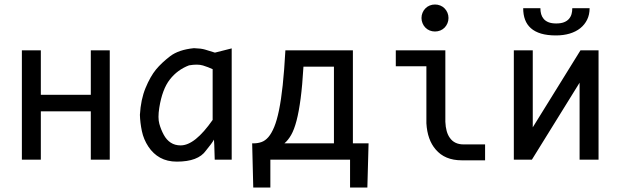

<svg xmlns="http://www.w3.org/2000/svg" viewBox="-20 -716 2789 861"><path d="M472.2 0V-490.2H387.2V-291H163.1V-490.2H78.1V0H163.1V-216.8H387.2V0Z M694.3 -232.9C703.1 -288.2 718.9 -330.5 741.7 -359.6C764.5 -388.8 793.1 -409.8 827.6 -422.9C853.4 -427.4 874.2 -427.2 890.1 -422.4C906.1 -417.5 920.6 -411.9 933.6 -405.8V-178.2C907.2 -140.5 882.1 -112 858.2 -92.8C834.2 -73.6 811.5 -64 790 -64C773.1 -64 758.4 -68 745.8 -76.2C733.3 -84.3 722.9 -95.9 714.6 -111.1C706.3 -126.2 699.6 -142.7 694.6 -160.6C689.5 -178.5 689.5 -202.6 694.3 -232.9ZM939.5 -89.8 940.9 -65.9 942.9 0H1019V-499L943.8 -480C925.6 -485.5 910.8 -490.1 899.4 -493.7C888 -497.2 871.4 -499.3 849.6 -500C804 -495.4 768.5 -483.4 742.9 -463.9C717.4 -444.3 696.2 -424.4 679.4 -404.1C662.7 -383.7 647.1 -356.3 632.8 -321.8C618.5 -287.3 610 -247.1 607.4 -201.2C608.1 -177.4 611 -153.1 616.2 -128.2C621.4 -103.3 631.1 -80.1 645.3 -58.6C659.4 -37.1 677.1 -20.5 698.2 -8.8C719.4 2.9 744.3 8.8 772.9 8.8C836.8 8.8 880.2 -7.6 903.3 -40.5C920.9 -61.7 932.9 -78.1 939.5 -89.8Z M1477.5 -417V-73.2H1255.4C1266.4 -82.4 1276.5 -94.9 1285.6 -110.8C1294.8 -126.8 1302.8 -148.1 1309.8 -174.8C1316.8 -201.5 1322.9 -234.5 1328.1 -273.9C1333.3 -313.3 1337.6 -361 1340.8 -417ZM1632.8 -73.2H1562.5V-490.2H1259.8C1256.5 -430 1252.5 -377.9 1247.8 -334C1243.1 -290 1237.5 -252.7 1231.2 -221.9C1224.9 -191.2 1217.7 -166.1 1209.7 -146.7C1201.7 -127.4 1193 -112.2 1183.6 -101.3C1174.2 -90.4 1163.9 -83 1152.8 -79.1C1141.8 -75.2 1130 -73.2 1117.7 -73.2H1110.8L1115.7 125H1192.4V0H1549.8V125H1627.4Z M1930.7 -695.8C1922.2 -695.8 1914.2 -694.3 1906.7 -691.2C1899.3 -688.1 1892.8 -683.8 1887.5 -678.2C1882.1 -672.7 1877.8 -666.3 1874.8 -658.9C1871.7 -651.6 1870.1 -643.7 1870.1 -635.3C1870.1 -627.1 1871.7 -619.3 1874.8 -611.8C1877.8 -604.3 1882.1 -597.8 1887.5 -592.3C1892.8 -586.8 1899.3 -582.4 1906.7 -579.3C1914.2 -576.3 1922.2 -574.7 1930.7 -574.7C1939.1 -574.7 1947.1 -576.3 1954.6 -579.3C1962.1 -582.4 1968.5 -586.8 1973.9 -592.3C1979.2 -597.8 1983.5 -604.3 1986.6 -611.8C1989.7 -619.3 1991.2 -627.1 1991.2 -635.3C1991.2 -643.7 1989.7 -651.6 1986.6 -658.9C1983.5 -666.3 1979.2 -672.7 1973.9 -678.2C1968.5 -683.8 1962.1 -688.1 1954.6 -691.2C1947.1 -694.3 1939.1 -695.8 1930.7 -695.8ZM1997.1 -98.1C1985 -114.7 1978.4 -138.7 1977.1 -169.9V-490.2H1754.9V-418.9H1892.1V-163.1C1895 -113.6 1908.9 -74.5 1933.6 -45.9C1960.9 -13.3 2000 2.9 2050.8 2.9H2155.3V-68.4H2059.1C2031.4 -68.4 2010.7 -78.3 1997.1 -98.1Z M2369.1 -490.2H2284.2V0H2365.2L2579.1 -345.2V0H2664.1V-490.2H2583L2369.1 -145ZM2624 -679.2H2546.4C2546.4 -669.8 2545.2 -661 2543 -652.8C2540.7 -644.7 2536.8 -637.5 2531.2 -631.1C2525.7 -624.8 2518.3 -619.8 2509 -616.2C2499.8 -612.6 2488.1 -610.8 2474.1 -610.8C2460.4 -610.8 2449.1 -612.6 2439.9 -616.2C2430.8 -619.8 2423.6 -624.8 2418.2 -631.1C2412.8 -637.5 2409 -644.7 2406.7 -652.8C2404.5 -661 2403.3 -669.8 2403.3 -679.2H2326.2C2326.2 -660 2328.9 -642.9 2334.5 -627.9C2340 -613 2348.7 -600.2 2360.6 -589.6C2372.5 -579 2387.7 -571 2406.2 -565.4C2424.8 -559.9 2447.1 -557.1 2473.1 -557.1C2495.6 -557.1 2516.1 -559.9 2534.7 -565.4C2553.2 -571 2569.1 -579 2582.3 -589.6C2595.5 -600.2 2605.7 -613 2613 -627.9C2620.4 -642.9 2624 -660 2624 -679.2ZM2199.2 -490.2Z"/></svg>

Font: CodeNewRoman Nerd Font Mono
Style: Regular
Weight: 400
Monospace: yes
Designer: Sam Radian
Foundry: Code New Roman
Version: Version 2.00 November 29, 2014;Nerd Fonts 3.2.1